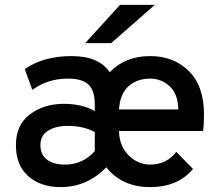

<svg xmlns="http://www.w3.org/2000/svg" viewBox="-20 -752 898 784"><path d="M328 -576 470 -732H612L434 -576ZM227 12Q146 12 95.5 -32.5Q45 -77 45 -159Q45 -242 102 -285Q159 -328 241 -328Q316 -328 367 -298V-326Q367 -383 341 -407Q315 -431 258 -431Q174 -431 112 -385L81 -470Q158 -523 272 -523Q384 -523 428 -457Q491 -523 593 -523Q689 -523 751 -462Q813 -401 813 -284Q813 -241 809 -217H466Q467 -156 505 -118Q543 -80 594 -80Q660 -80 700 -132L768 -62Q706 12 593 12Q478 12 414 -69Q336 12 227 12ZM466 -305H708Q707 -368 673 -399.5Q639 -431 593 -431Q540 -431 505 -400Q470 -369 466 -305ZM246 -80Q318 -80 367 -135V-213Q320 -238 258 -238Q208 -238 176.5 -218.5Q145 -199 145 -159Q145 -122 171 -101Q197 -80 246 -80Z"/></svg>

Font: Overpass Light
Style: Bold
Weight: 600
Designer: Delve Withrington, Thomas Jockin
Foundry: Delve Fonts
Version: Version 3.000;DELV;Overpass